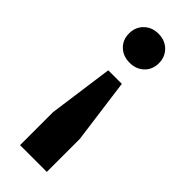

<svg xmlns="http://www.w3.org/2000/svg" viewBox="-240 -530 791 791"><g transform="rotate(45 155.5 -134.0)"><path d="M77 38 116 -245H195L233 38V230H77ZM243 -413Q243 -376 218.5 -352.5Q194 -329 156 -329Q118 -329 93.5 -352.5Q69 -376 69 -413Q69 -450 93.5 -474Q118 -498 156 -498Q194 -498 218.5 -474Q243 -450 243 -413Z"/></g></svg>

Font: Metropolitano
Style: Bold
Weight: 700
Designer: Fonts by Alex Slobzheninov & Chris M. Simpson / Changes by Cristiano Sobral
Foundry: Fonts by Alex Slobzheninov & Chris M. Simpson / Changes by Cristiano Sobral
Version: Version 1.00;August 30, 2020;FontCreator 13.0.0.2681 64-bit